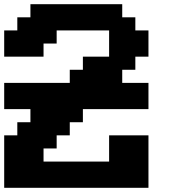

<svg xmlns="http://www.w3.org/2000/svg" viewBox="-20 -895 852 915"><path d="M0 0H687.5V-250H500V-125H187.5V-187.5H250V-250H312.5V-312.5H375V-375H687.5V-500H562.5V-562.5H625V-625H687.5V-750H625V-812.5H562.5V-875H125V-812.5H62.5V-750H0V-625H187.5V-687.5H250V-750H500V-625H375V-562.5H312.5V-500H0V-375H125V-312.5H62.5V-250H0Z"/></svg>

Font: Faithful 32x
Style: Semibold
Weight: 400
Foundry: Faithful Resource Pack
Version: Version 1.0; January 27, 2023